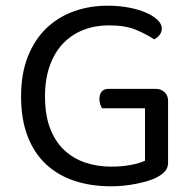

<svg xmlns="http://www.w3.org/2000/svg" viewBox="-20 -641 679 674"><path d="M570 -70Q570 -52 559.5 -40Q549 -28 528 -17Q503 -5 459 4Q415 13 370 13Q300 13 242 -6Q184 -25 142 -64Q100 -103 77 -162.5Q54 -222 54 -303Q54 -383 78 -443Q102 -503 143.5 -542.5Q185 -582 240 -601.5Q295 -621 357 -621Q399 -621 434.5 -614Q470 -607 495 -595.5Q520 -584 534 -570Q548 -556 548 -542Q548 -528 540 -518Q532 -508 521 -503Q494 -521 457 -536.5Q420 -552 362 -552Q314 -552 273 -536Q232 -520 202 -489Q172 -458 155 -411Q138 -364 138 -303Q138 -238 155.5 -191.5Q173 -145 204.5 -115Q236 -85 278.5 -70.5Q321 -56 371 -56Q407 -56 439 -62Q471 -68 489 -77V-261H338Q335 -266 332 -274.5Q329 -283 329 -293Q329 -310 337 -319.5Q345 -329 360 -329H527Q545 -329 557.5 -317.5Q570 -306 570 -287Z"/></svg>

Font: Baloo Chettan 2
Style: Regular
Weight: 400
Designer: Maithili Shingre, Unnati Kotecha and Ek Type
Foundry: Ek Type
Version: Version 1.640;hotconv 1.0.111;makeotfexe 2.5.65597; ttfautoh